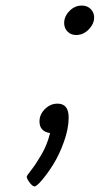

<svg xmlns="http://www.w3.org/2000/svg" viewBox="-20 -479 368 691"><path d="M76.2 157.2Q76.2 153.3 92 133.5Q107.9 113.8 128.9 77.9Q149.9 42 160.2 0Q122.1 -5.9 122.1 -42Q122.1 -66.9 141.6 -86.4Q161.1 -106 187 -106Q227.1 -106 227.1 -56.2Q227.1 -16.1 210.4 30.5Q193.8 77.1 172.4 111.6Q150.9 146 131.3 168.9Q111.8 191.9 104 191.9Q97.2 191.9 86.7 178Q76.2 164.1 76.2 157.2ZM210.9 -396Q210.9 -419.9 230 -439.5Q249 -459 274.9 -459Q293.9 -459 306.4 -446.5Q318.8 -434.1 318.8 -416Q318.8 -393.1 299.3 -373Q279.8 -353 253.9 -353Q234.9 -353 222.9 -365.5Q210.9 -377.9 210.9 -396Z"/></svg>

Font: CMU Concrete
Style: Italic
Weight: 500
Italic angle: -14.04°
Version: Version 0.7.0